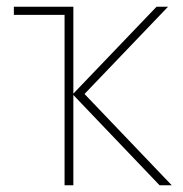

<svg xmlns="http://www.w3.org/2000/svg" viewBox="-20 -548 540 568"><path d="M230 -270 488 0H452L197 -267V0H171V-504H21V-528H197V-271L443 -528H477Z"/></svg>

Font: Noto Sans UI Thin
Style: Regular
Weight: 250
Designer: Monotype Design Team
Foundry: Monotype Imaging Inc.
Version: Version 1.001